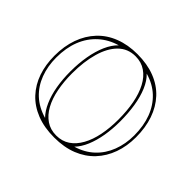

<svg xmlns="http://www.w3.org/2000/svg" viewBox="-126 -681 863 863"><g transform="rotate(45 305.0 -250.0)"><path d="M304.7 -515Q367.1 -515 415.6 -496.1Q464.1 -477.3 497.1 -441.6Q530.1 -406 547.2 -356.4Q564.2 -306.8 564.2 -246Q564.2 -189.3 547.1 -141.7Q530 -94.1 497 -58.8Q463.9 -23.5 415.7 -4.2Q367.5 15 304.7 15Q241.1 15 192.5 -4.2Q143.8 -23.5 111 -58.8Q78.2 -94.1 61.8 -141.7Q45.5 -189.3 45.5 -246Q45.5 -306.8 63.1 -356.4Q80.8 -406 114.3 -441.6Q147.7 -477.3 196 -496.1Q244.2 -515 304.7 -515ZM305.3 -502.2Q256.4 -502.2 223.4 -469.1Q190.5 -436.1 174.1 -378.2Q157.6 -320.4 157.6 -246Q157.6 -193.2 166.5 -147.9Q175.3 -102.6 193.8 -68.9Q212.3 -35.2 240 -16.5Q267.6 2.2 304.7 2.2Q341.5 2.2 369 -16.3Q396.4 -34.7 415.1 -68.5Q433.9 -102.2 442.9 -147.5Q452 -192.8 452 -246Q452 -301.7 443.2 -348.4Q434.3 -395.2 416 -429.7Q397.7 -464.3 370 -483.2Q342.4 -502.2 305.3 -502.2ZM57 -246Q57 -191 74.5 -144.5Q92 -98.1 126.6 -65.8Q161.3 -33.5 213.6 -18.3Q191.5 -41 176.3 -75.8Q161 -110.6 153.5 -154.1Q146.1 -197.6 146.1 -246Q146.1 -298 154.1 -343.5Q162.1 -389.1 177.9 -425.2Q193.8 -461.2 217 -483.4Q167.2 -469.2 130.9 -436.2Q94.7 -403.3 75.8 -355.3Q57 -307.3 57 -246ZM552.7 -246Q552.7 -306.8 534.7 -354.5Q516.8 -402.2 481.9 -435.1Q446.9 -468 395.8 -482.3Q418.9 -460.1 434 -424.3Q449.1 -388.4 456.3 -342.9Q463.5 -297.4 463.5 -246Q463.5 -198.2 456.2 -154.9Q448.8 -111.7 434.3 -77.2Q419.8 -42.6 397.8 -19.9Q448.2 -34.7 482.8 -67.2Q517.4 -99.7 535 -145.8Q552.7 -192 552.7 -246Z"/></g></svg>

Font: Kalnia Glaze Thin
Style: Regular
Weight: 100
Version: Version 1.110